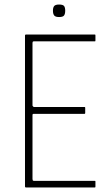

<svg xmlns="http://www.w3.org/2000/svg" viewBox="-20 -825 480 845"><path d="M94 0Q90 0 90 -4V-669Q90 -673 94 -673H397Q399 -673 399.5 -672Q400 -671 400 -669V-647Q400 -645 399.5 -644Q399 -643 397 -643H129Q125 -643 124 -641Q123 -639 123 -636V-361Q123 -359 125.5 -356.5Q128 -354 130 -354H352Q354 -354 354.5 -353Q355 -352 355 -350V-328Q355 -327 354.5 -325.5Q354 -324 352 -324H129Q125 -324 124 -322.5Q123 -321 123 -317V-38Q123 -34 124 -31.5Q125 -29 130 -29H397Q399 -29 399.5 -28.5Q400 -28 400 -26V-4Q400 -2 399.5 -1Q399 0 397 0ZM267 -778Q267 -764 262 -757Q257 -750 240 -750Q224 -750 218.5 -757Q213 -764 213 -778Q213 -792 218.5 -798.5Q224 -805 240 -805Q257 -805 262 -798.5Q267 -792 267 -778Z"/></svg>

Font: Glory Thin Thin
Style: Regular
Weight: 250
Version: Version 1.011